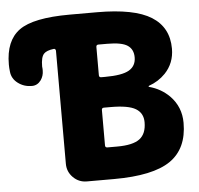

<svg xmlns="http://www.w3.org/2000/svg" viewBox="-190 -809 870 841"><g transform="rotate(-5 245.0 -388.0)"><path d="M73.2 -602.5Q73.2 -606.4 70.3 -609.4Q67.4 -612.3 63.5 -611.3Q32.2 -607.4 20.5 -594.7Q6.8 -580.1 6.8 -539.1Q6.8 -534.2 7.8 -528.3Q7.8 -524.4 7.8 -520.5Q7.8 -498 -4.9 -479.5Q-20.5 -458 -44.9 -458Q-80.1 -458 -106.4 -478Q-132.8 -498 -135.7 -529.3Q-137.7 -544.9 -137.7 -560.5Q-137.7 -665 -75.7 -710Q-13.7 -754.9 146.5 -754.9H266.6Q430.7 -754.9 505.4 -708Q580.1 -661.1 580.1 -567.4Q580.1 -503.9 538.1 -460Q507.8 -428.7 465.8 -414.1Q463.9 -413.1 463.9 -411.1Q463.9 -409.2 465.8 -409.2Q517.6 -395.5 554.7 -358.4Q602.5 -309.6 602.5 -239.3Q602.5 -126 525.9 -73.2Q449.2 -20.5 277.3 -20.5H158.2Q123 -20.5 98.1 -45.4Q73.2 -70.3 73.2 -105.5ZM251 -479.5Q251 -469.7 260.7 -469.7H277.3Q352.5 -469.7 383.3 -487.8Q414.1 -505.9 414.1 -543.9Q414.1 -579.1 388.7 -596.2Q363.3 -613.3 299.8 -613.3H260.7Q251 -613.3 251 -603.5ZM260.7 -335.9Q251 -335.9 251 -326.2V-170.9Q251 -161.1 260.7 -161.1H303.7Q373 -161.1 402.8 -183.6Q432.6 -206.1 432.6 -256.8Q432.6 -296.9 400.4 -316.4Q368.2 -335.9 290 -335.9Z"/></g></svg>

Font: Gen Jyuu GothicX Heavy
Style: Bold
Weight: 900
Designer: [Source Han Sans]
Ryoko NISHIZUKA  (kana & ideographs); Paul D. Hunt (Latin, Greek & Cyrillic); Wenlong ZHANG  (bopomofo
Version: Version 1.002.20150607